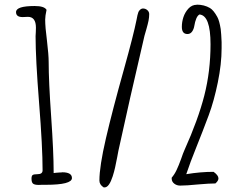

<svg xmlns="http://www.w3.org/2000/svg" viewBox="-20 -795 1027 830"><path d="M830.1 -162.1Q854 -221.2 882.3 -296.9Q905.3 -358.9 921.6 -438.7Q938 -518.6 938 -586.4V-613.3Q936.5 -649.4 934.1 -669.4Q928.2 -706.1 919.4 -721.7Q903.3 -751 887.7 -760.3Q862.8 -774.9 830.6 -774.9V-774.4Q809.6 -774.4 794.4 -757.8Q779.8 -741.7 772.9 -720.9Q766.1 -700.2 766.1 -678.7Q766.1 -647.9 790.5 -647.9Q802.7 -647.9 810.3 -658.4Q817.9 -668.9 820.3 -684.6Q822.8 -700.7 828.4 -714.4Q834 -728 842.3 -732.4Q890.1 -728.5 890.1 -603.5Q890.1 -487.3 863.3 -382.3Q836.4 -277.3 777.3 -146Q772 -134.8 762.7 -107.4Q752.4 -79.1 743.4 -60.1Q734.4 -41 722.2 -26.9V-22.9Q722.2 -9.8 733.2 -1.2Q744.1 7.3 758.8 7.3Q786.6 7.3 835 2.4Q885.7 -2 911.1 -2Q924.3 -13.2 924.3 -23.9Q924.3 -37.1 903.3 -52.2Q846.2 -52.2 785.2 -42Q801.3 -90.8 830.1 -162.1ZM148.9 -351.1Q164.1 -160.2 164.1 -58.6Q164.1 -42 142.1 -42Q126 -42 121.1 -38.3Q116.2 -34.7 116.2 -22.9Q116.2 -6.3 123 -1Q129.9 4.4 147.5 4.4Q155.8 4.4 161.1 3.9H177.2Q291 3.9 291 -25.4Q291 -50.3 248.5 -50.3V-49.8Q241.2 -49.8 237.3 -49.3Q228 -48.8 221.4 -48.1Q214.8 -47.4 211.9 -46.9V-53.2Q211.9 -135.7 201.2 -290.5Q190.4 -444.3 190.4 -526.9Q190.4 -557.6 183.1 -618.7Q175.3 -677.7 175.3 -710.4Q175.3 -725.6 181.2 -752.4Q171.9 -769 129.9 -769Q49.3 -769 49.3 -742.7Q49.3 -721.2 77.6 -721.2Q84.5 -721.2 89.8 -721.7L100.6 -722.2Q135.3 -722.2 135.3 -675.3Q135.3 -664.6 134.8 -656.2L133.8 -638.7Q133.8 -542 148.9 -351.1ZM428.2 15.1H432.1Q442.4 15.1 451.2 2.4Q460 -10.3 467.3 -33.2Q473.6 -53.2 477.5 -70.8Q481.4 -88.4 486.8 -116.2Q488.3 -126.5 491.7 -142.6Q537.1 -351.6 604.5 -640.1Q608.4 -655.8 612.8 -668.9Q619.1 -690.9 622.1 -705.6Q625 -720.2 625 -733.9Q625 -744.1 616.9 -751.2Q608.9 -758.3 598.1 -758.3Q589.4 -758.3 582 -749Q577.6 -744.1 574.2 -729Q570.3 -711.4 570.3 -709.5Q557.6 -645.5 516.1 -496.6Q466.3 -319.3 438 -197.3Q409.7 -75.2 409.7 -14.6Q409.7 3.4 428.2 15.1Z"/></svg>

Font: Amatica SC
Style: Bold
Weight: 400
Designer: Vernon Adams, Ben Nathan
Foundry: newtypography
Version: Version 2.000